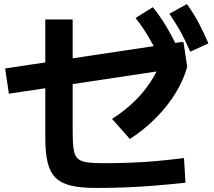

<svg xmlns="http://www.w3.org/2000/svg" viewBox="-20 -875 1040 935"><path d="M448.6 40.3Q375 40.3 326.8 29.2Q278.6 18 251.1 -9.2Q223.6 -36.3 212.1 -83.2Q200.6 -130 200.6 -201.7V-780.3H333.9V-228.3Q333.9 -177.6 338.6 -148Q343.2 -118.3 357.7 -103.8Q372.3 -89.3 401.9 -84.8Q431.6 -80.3 482 -80.3Q550.6 -80.3 616.1 -82.8Q681.6 -85.3 746.3 -91.1Q810.9 -97 875.9 -105.3L883.3 14.6Q810.3 22.6 738 28.6Q665.6 34.6 593.6 37.5Q521.6 40.3 448.6 40.3ZM23.3 -418.7 5 -541.6 866.6 -671 873.9 -668.3 891.6 -549.4ZM525.6 -296Q586.3 -334.6 633.6 -380.5Q681 -426.3 715 -479Q749 -531.7 768.7 -589.3L891.6 -549.4Q873.6 -484 833.9 -420Q794.3 -356 737.8 -299.4Q681.3 -242.7 612.6 -198ZM751 -606.7Q724 -661.4 698.2 -703.9Q672.4 -746.3 640 -787.3L724.4 -840Q758.7 -797.3 786.2 -752.2Q813.7 -707 839.3 -654ZM906.4 -623.3Q882.7 -678.3 858.4 -722Q834 -765.7 804.7 -808L890.3 -855Q922.3 -810.7 947 -764.5Q971.7 -718.3 995 -663.7Z"/></svg>

Font: M PLUS 1 Thin
Style: Regular
Weight: 100
Designer: Coji Morishita
Foundry: UNDERFOREST DESIGN
Version: Version 1.001